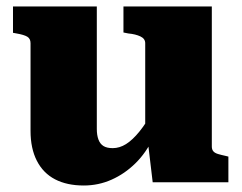

<svg xmlns="http://www.w3.org/2000/svg" viewBox="-20 -561 746 591"><path d="M278 -541V-164Q278 -145 283 -131.5Q288 -118 298.5 -111.5Q309 -105 327 -105Q348 -105 368 -117.5Q388 -130 409.5 -156.5Q431 -183 454 -225L451 -136Q430 -91 397 -58.5Q364 -26 323.5 -8Q283 10 238 10Q186 10 149.5 -9Q113 -28 93.5 -66Q74 -104 74 -158V-428Q74 -442 64 -448Q54 -454 31 -458L20 -460V-541ZM632 -541V-110Q632 -101 636.5 -95.5Q641 -90 651 -87Q661 -84 675 -81L683 -79V0H450L435 -126L427 -132V-428Q427 -442 412 -449Q397 -456 375 -458L360 -461V-541Z"/></svg>

Font: Roboto Serif 20pt ExtraBold
Style: Regular
Weight: 800
Version: Version 1.008